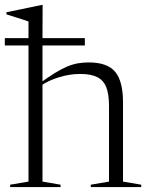

<svg xmlns="http://www.w3.org/2000/svg" viewBox="-26 -755 604 775"><path d="M340.5 -9.5 414 -22V-328Q414 -376 402.5 -404Q391 -432 365.5 -444.2Q340 -456.5 297.5 -456.5Q255.5 -456.5 212.2 -443.2Q169 -430 137.5 -408L132 -417Q168 -443.5 195.8 -460.5Q223.5 -477.5 246 -486.8Q268.5 -496 289.2 -499.5Q310 -503 332.5 -503Q407 -503 438.8 -465.2Q470.5 -427.5 470.5 -341.5V-22L544 -9.5V0H340.5ZM218.5 0H15V-9.5L89 -22V-668Q82.5 -671 69 -675.2Q55.5 -679.5 37.5 -685.2Q19.5 -691 0 -697V-705.5L142 -735H146L145.5 -603.5V-22L218.5 -9.5ZM-6.5 -571.5V-601H316.5V-571.5Z"/></svg>

Font: Newsreader 60pt Light
Style: Regular
Weight: 300
Designer: Hugues Gentile
Foundry: Production Type
Version: Version 1.003